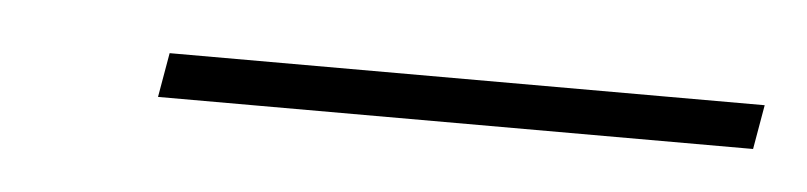

<svg xmlns="http://www.w3.org/2000/svg" viewBox="-22 -650 416 99"><g transform="rotate(5 186.0 -600.5)"><path d="M60 -589 64 -612H372L368 -589Z"/></g></svg>

Font: DM Sans 20pt Thin
Style: Italic
Weight: 250
Italic angle: -10°
Version: Version 4.004;gftools[0.9.30]